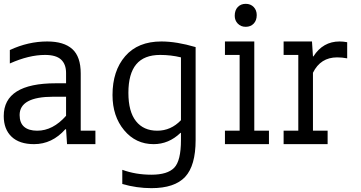

<svg xmlns="http://www.w3.org/2000/svg" viewBox="-26 -756 1893 1007"><path d="M25.6 -493.6Q121.8 -538.5 221.8 -538.5Q309 -538.5 353.2 -498.7Q397.4 -459 397.4 -370.5V-70.5H474.4V0H325.6L320.5 -78.2H316.7Q247.4 0 152.6 0Q75.6 0 34.6 -39.1Q-6.4 -78.2 -6.4 -147.4Q-6.4 -319.2 266.7 -319.2H320.5V-373.1Q320.5 -419.2 294.2 -443.6Q267.9 -467.9 210.3 -467.9Q125.6 -467.9 25.6 -423.1ZM253.8 -248.7Q76.9 -248.7 76.9 -152.6Q76.9 -111.5 100.6 -91Q124.4 -70.5 169.2 -70.5Q251.3 -70.5 320.5 -148.7V-248.7Z M923.1 -21.8V-59H920.5Q859 0 779.5 0Q685.9 0 625 -73.1Q564.1 -146.2 564.1 -257.7Q564.1 -384.6 630.8 -461.5Q697.4 -538.5 820.5 -538.5Q900 -538.5 1000 -509V-21.8Q1000 112.8 944.9 171.8Q889.7 230.8 767.9 230.8Q691 230.8 615.4 209V134.6Q685.9 160.3 767.9 160.3Q852.6 160.3 887.8 123.7Q923.1 87.2 923.1 -21.8ZM923.1 -455.1Q870.5 -467.9 814.1 -467.9Q729.5 -467.9 688.5 -418.6Q647.4 -369.2 647.4 -269.2Q647.4 -170.5 687.2 -120.5Q726.9 -70.5 798.7 -70.5Q870.5 -70.5 923.1 -125.6Z M1153.8 -70.5H1230.8V-467.9H1153.8V-538.5H1307.7V-70.5H1384.6V0H1153.8ZM1205.1 -673.1Q1205.1 -702.6 1221.2 -719.2Q1237.2 -735.9 1262.8 -735.9Q1288.5 -735.9 1304.5 -719.2Q1320.5 -702.6 1320.5 -676.9Q1320.5 -648.7 1304.5 -632.1Q1288.5 -615.4 1262.8 -615.4Q1237.2 -615.4 1221.2 -632.1Q1205.1 -648.7 1205.1 -673.1Z M1794.9 -450Q1767.9 -455.1 1742.3 -455.1Q1655.1 -455.1 1615.4 -374.4V-70.5H1692.3V0H1461.5V-70.5H1538.5V-467.9H1461.5V-538.5H1610.3L1615.4 -460.3H1617.9Q1667.9 -538.5 1755.1 -538.5Q1774.4 -538.5 1794.9 -534.6Z"/></svg>

Font: Slabo 13px
Style: Regular
Weight: 400
Designer: John Hudson
Foundry: Tiro Typeworks Ltd.
Version: Version 1.02 Build 005a